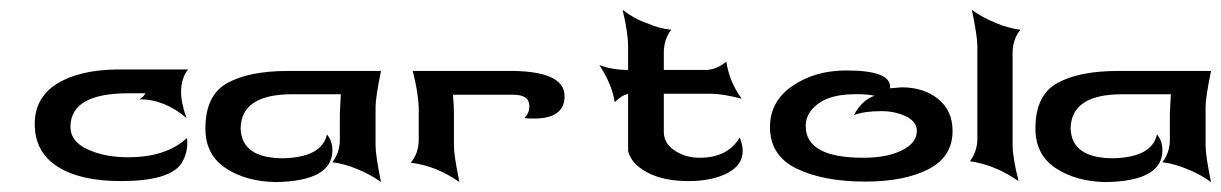

<svg xmlns="http://www.w3.org/2000/svg" viewBox="-20 -365 2461 387"><path d="M216 -225H359Q345 -207 345 -180Q345 -157 356 -127Q312 -165 260 -165Q264 -166 268 -170Q272 -174 273 -177H239Q122 -177 122 -109Q122 -80 156.5 -64Q191 -48 238 -48Q315 -48 357 -87Q360 -59 346 -36Q322 0 224 0Q141 0 95.5 -29.5Q50 -59 50 -115Q50 -168 94.5 -196Q139 -224 216 -225Z M737 -149V-72Q737 -51 748 2Q726 -14 698 -25Q674 -35 650 -38Q665 -58 665 -83V-136L667 -175H569Q466 -175 465 -106Q467 -46 551 -46Q629 -48 639 -94Q650 -81 650 -62Q650 0 536 2Q476 1 435 -26Q394 -53 394 -106Q394 -173 438 -197.5Q482 -222 561 -222H748Q737 -169 737 -149Z M824 -135V-148Q823 -178 812 -222H983H999Q1118 -224 1118 -171Q1118 -126 1056 -126Q1042 -126 1037 -127Q1047 -137 1047 -151Q1047 -174 1015 -174H983H934H893Q895 -152 895 -135V-71Q895 -51 906 2Q859 -31 808 -37Q824 -56 824 -84Z M1246 -271V-224Q1214 -224 1188 -234Q1214 -194 1219 -159Q1232 -171 1238 -173Q1246 -176 1246 -176V-61Q1252 -35 1284.5 -17.5Q1317 0 1368 0Q1415 0 1446 -16Q1477 -32 1477 -61Q1477 -73 1471 -88Q1447 -47 1390 -47Q1362 -47 1340 -61.5Q1318 -76 1318 -99V-176H1414Q1436 -176 1475 -166Q1450 -200 1444 -241Q1424 -224 1402 -224H1318V-258Q1318 -286 1333 -305Q1306 -308 1285 -318Q1260 -326 1235 -345Q1246 -299 1246 -271Z M1532 -109Q1532 -161 1577.5 -192Q1623 -223 1686 -223Q1732 -223 1754 -214Q1776 -205 1774 -187Q1796 -189 1797 -189Q1842 -189 1871 -165.5Q1900 -142 1900 -101Q1900 -49 1851.5 -24Q1803 1 1724 1Q1640 1 1586 -25Q1532 -51 1532 -109ZM1701 -133Q1718 -164 1743 -172Q1724 -176 1698 -175Q1653 -174 1628.5 -155.5Q1604 -137 1604 -111Q1604 -47 1720 -47Q1768 -47 1798 -62Q1828 -77 1828 -101Q1828 -120 1806 -130.5Q1784 -141 1756 -141Q1722 -141 1701 -133Z M1950 -86V-271Q1950 -292 1939 -345Q1961 -329 1989 -318Q2013 -308 2037 -305Q2021 -286 2021 -258V-73Q2021 -48 2033 0Q1985 -33 1935 -40Q1950 -60 1950 -86Z M2410 -149V-72Q2410 -51 2421 2Q2399 -14 2371 -25Q2347 -35 2323 -38Q2338 -58 2338 -83V-136L2340 -175H2242Q2139 -175 2138 -106Q2140 -46 2224 -46Q2302 -48 2312 -94Q2323 -81 2323 -62Q2323 0 2209 2Q2149 1 2108 -26Q2067 -53 2067 -106Q2067 -173 2111 -197.5Q2155 -222 2234 -222H2421Q2410 -169 2410 -149Z"/></svg>

Font: RIT Indira
Style: Bold
Weight: 700
Designer: Sudheer S
Version: 0.9